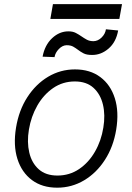

<svg xmlns="http://www.w3.org/2000/svg" viewBox="-20 -884 631 916"><path d="M252.8 11.4Q181.1 11.4 132.3 -25Q83.5 -61.4 63 -126.1Q42.6 -190.7 56.5 -275.2Q70 -357.6 110.3 -420.1Q150.6 -482.6 209.5 -517.8Q268.5 -552.9 337.7 -552.9Q409.8 -552.9 458.6 -516.3Q507.5 -479.8 527.9 -415.1Q548.3 -350.5 534.4 -265.6Q521 -183.9 480.6 -121.4Q440.3 -58.9 381.4 -23.8Q322.4 11.4 252.8 11.4ZM253.9 -46.5Q311.8 -46.5 357.6 -77.6Q403.4 -108.7 433.2 -160.7Q463.1 -212.7 473 -275.2Q483 -335.2 471.1 -385.1Q459.2 -435 425.8 -465.2Q392.4 -495.4 337 -495.4Q279.5 -495.4 233.7 -464Q187.9 -432.5 158 -380.3Q128.2 -328.1 117.9 -265.6Q108 -206 119.7 -156.1Q131.4 -106.2 165 -76.3Q198.5 -46.5 253.9 -46.5ZM485.4 -744.3 543.7 -738.6Q533.7 -682.9 497.9 -652.2Q462 -621.4 419 -621.8Q393.1 -621.8 378.4 -629.6Q363.6 -637.4 351.6 -646.7Q340.9 -654.8 329 -661.6Q317.1 -668.3 297.9 -668.3Q278.1 -668 260.8 -650.2Q243.6 -632.5 240.1 -611.5L183.2 -613.6Q193.5 -669 228.7 -701.9Q263.8 -734.7 306.8 -734.4Q327.4 -734.4 341.6 -726.9Q355.8 -719.5 368.6 -710.6Q380.7 -702.1 394 -694.8Q407.3 -687.5 426.1 -687.5Q447.4 -687.9 464.8 -705.1Q482.2 -722.3 485.4 -744.3ZM562.1 -864.3 549.4 -793.7H220.2L232.6 -864.3Z"/></svg>

Font: Inter Light  BETA
Style: Italic
Weight: 300
Italic angle: 9.39999°
Designer: Rasmus Andersson
Foundry: rsms
Version: Version 3.011;git-f93a4a705